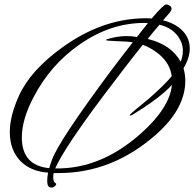

<svg xmlns="http://www.w3.org/2000/svg" viewBox="-20 -718 872 862"><path d="M745 -690C740 -695 733 -698 726 -698C718 -698 697 -677 661 -635C651 -636 639 -636 628 -636C615 -636 601 -635 588 -634C477 -625 368 -583 261 -506C165 -437 100 -365 65 -288C38 -228 24 -174 24 -125C24 -15 94 51 196 57C193 71 192 84 192 95C192 114 198 124 209 124C218 124 225 121 230 114C233 109 233 106 230 105C223 101 219 93 219 80C219 74 219 66 221 59H243C406 59 553 0 684 -117C769 -193 812 -273 812 -356C812 -375 809 -394 804 -411L815 -432C826 -455 832 -478 832 -500C832 -539 815 -571 781 -596C762 -610 739 -620 712 -627L741 -660C752 -673 753 -683 745 -690ZM548 -556C519 -556 489 -551 458 -541C457 -540 456 -539 456 -538C456 -536 474 -534 509 -533C536 -532 558 -531 576 -528C546 -490 513 -446 475 -396C322 -190 235 -59 214 -2C209 12 204 25 201 37C119 29 78 -17 78 -101C78 -155 96 -217 133 -286C183 -381 251 -458 337 -518C430 -583 526 -615 627 -615C633 -615 639 -615 644 -614C630 -596 613 -576 595 -552C577 -555 562 -556 548 -556ZM697 -472C728 -445 746 -413 751 -376C728 -348 693 -314 646 -273L590 -227C567 -208 558 -199 564 -199C565 -199 568 -200 572 -201C657 -253 717 -298 752 -337C745 -268 699 -196 614 -120C492 -11 363 41 228 38C253 -20 325 -129 445 -289C507 -371 565 -447 621 -517C650 -506 675 -491 697 -472ZM791 -441C763 -492 714 -526 644 -543H643C661 -565 678 -587 696 -607C733 -598 760 -581 779 -555C794 -534 801 -513 801 -490C801 -474 798 -458 791 -441Z"/></svg>

Font: AlexBrush
Style: Regular
Weight: 400
Designer: Robert E. Leuschke
Foundry: Robert E. Leuschke
Version: Version 1.001